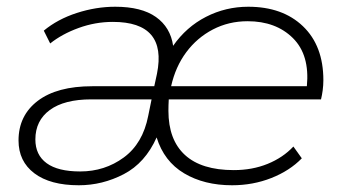

<svg xmlns="http://www.w3.org/2000/svg" viewBox="-20 -546 1039 570"><path d="M214 4Q129 4 82 -31.5Q35 -67 35 -129Q35 -203 92 -246.5Q149 -290 254 -290H438L446 -327Q477 -481 315 -481Q263 -481 213.5 -463Q164 -445 129 -417L110 -455Q151 -489 208 -507.5Q265 -526 322 -526Q400 -526 443 -495.5Q486 -465 494 -410Q533 -466 591.5 -496Q650 -526 717 -526Q819 -526 879.5 -468Q940 -410 940 -308Q940 -293 938 -278Q936 -263 933 -251H481Q480 -234 480 -217Q480 -131 529 -86Q578 -41 674 -41Q729 -41 774.5 -59.5Q820 -78 851 -111L876 -76Q840 -39 785.5 -17.5Q731 4 669 4Q586 4 526.5 -31.5Q467 -67 445 -138Q411 -62 347.5 -29Q284 4 214 4ZM488 -290H891Q900 -383 849.5 -433Q799 -483 715 -483Q659 -483 612 -458.5Q565 -434 533 -391Q501 -348 488 -290ZM430 -251H251Q171 -251 128 -219.5Q85 -188 85 -132Q85 -86 118.5 -61.5Q152 -37 218 -37Q291 -37 347.5 -78.5Q404 -120 420 -202Z"/></svg>

Font: Montserrat Light
Style: Italic
Weight: 300
Italic angle: -11.3°
Designer: Julieta Ulanovsky
Foundry: Julieta Ulanovsky
Version: Version 9.000; ttfautohint (v1.8.4.7-5d5b)